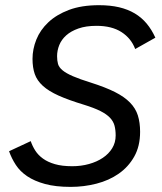

<svg xmlns="http://www.w3.org/2000/svg" viewBox="-20 -710 627 744"><path d="M99.1 -163.1Q105.5 -144 116.7 -126.5Q127.9 -108.9 146.5 -95.5Q165 -82 192.6 -74Q220.2 -65.9 259.8 -65.9Q294.4 -65.9 325 -74.5Q355.5 -83 378.4 -98.4Q401.4 -113.8 414.8 -135.7Q428.2 -157.7 428.2 -185.1Q428.2 -206.1 423.8 -222.9Q419.4 -239.7 406.2 -253.7Q393.1 -267.6 368.9 -279.8Q344.7 -292 305.2 -304.2Q245.6 -322.3 207 -339.6Q168.5 -356.9 146 -377.4Q123.5 -397.9 114.7 -423.1Q106 -448.2 106 -481.9Q106 -519.5 120.8 -556.6Q135.7 -593.8 167.2 -623.5Q198.7 -653.3 247.3 -671.6Q295.9 -689.9 363.8 -689.9Q407.2 -689.9 441.4 -681.9Q475.6 -673.8 502.2 -658Q528.8 -642.1 548.3 -618.7Q567.9 -595.2 582 -564L503.9 -520Q488.3 -561.5 450.7 -585.7Q413.1 -609.9 354 -609.9Q313 -609.9 283.9 -599.6Q254.9 -589.4 236.6 -573Q218.3 -556.6 209.7 -535.4Q201.2 -514.2 201.2 -492.2Q201.2 -475.1 204.8 -462.2Q208.5 -449.2 222.2 -437.7Q235.8 -426.3 262.2 -414.8Q288.6 -403.3 334 -389.2Q389.2 -371.6 425.5 -353.3Q461.9 -335 483.6 -312.7Q505.4 -290.5 514.2 -262.7Q522.9 -234.9 522.9 -199.2Q522.9 -143.6 500.2 -103.3Q477.5 -63 439.9 -36.9Q402.3 -10.7 353.8 1.7Q305.2 14.2 253.9 14.2Q195.3 14.2 154.3 2.9Q113.3 -8.3 85.4 -27.1Q57.6 -45.9 41.3 -71Q24.9 -96.2 15.1 -124Z"/></svg>

Font: Clear Sans
Style: Italic
Weight: 400
Italic angle: -12°
Foundry: Intel Corporation
Version: Version 1.00